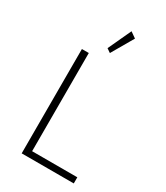

<svg xmlns="http://www.w3.org/2000/svg" viewBox="-261 -1208 1138 1315"><g transform="rotate(30 308.0 -550.0)"><path d="M140 0H552V-48.5H194.5V-825H140ZM319.5 -897 419 -1068.5 373.5 -1100.5 289 -918Z"/></g></svg>

Font: Spartan Light
Style: Regular
Weight: 300
Designer: Matt Bailey, Mirko Velimirovic
Foundry: Matt Bailey
Version: Version 1.003; ttfautohint (v1.8.3)